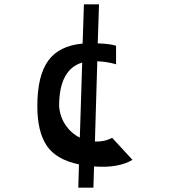

<svg xmlns="http://www.w3.org/2000/svg" viewBox="-20 -765 787 890"><path d="M500 -126 594 -24Q530 14 423 7Q418 7 416 6L413 105H343L346 -3Q240 -25 196.5 -90Q153 -155 153 -273Q153 -413 203 -483Q253 -553 363 -563L369 -745H439L433 -564Q490 -562 518 -553V-467Q478 -479 431 -481L420 -109Q463 -107 500 -126ZM254 -273Q258 -223 284 -185Q310 -147 350 -127L361 -475Q254 -443 254 -273Z"/></svg>

Font: OpenDyslexic
Style: Regular
Weight: 400
Designer: Abbie Gonzalez
Version: Version 0.920;hotconv 1.0.109;makeotfexe 2.5.65596